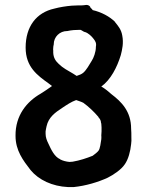

<svg xmlns="http://www.w3.org/2000/svg" viewBox="-20 -748 597 779"><path d="M43 -197C43 -137 74 -97 104 -58C137 -18 192 8 256 11H279C328 6 378 -9 417 -27C441 -39 472 -60 486 -81C501 -102 509 -134 512 -163C513 -172 514 -181 513 -192C513 -203 513 -215 512 -226C512 -296 473 -335 432 -366C421 -376 408 -387 391 -397C429 -424 455 -475 470 -524C476 -547 482 -574 476 -604C472 -628 460 -642 447 -658V-659C425 -681 391 -699 356 -707C355 -709 353 -712 347 -717C346 -724 338 -728 331 -728H330C321 -727 317 -726 308 -726H295C288 -726 278 -725 271 -725C248 -723 222 -719 200 -713C128 -697 84 -641 84 -555C84 -476 132 -442 178 -409C181 -407 185 -404 191 -399C177 -389 160 -377 145 -368C89 -336 42 -280 43 -197ZM165 -205V-215C166 -221 167 -228 169 -236C177 -272 203 -291 232 -310C250 -322 269 -335 289 -342C297 -339 308 -336 318 -331C340 -315 361 -295 379 -274V-273C382 -270 388 -262 389 -256C389 -253 390 -249 391 -246C391 -242 392 -236 392 -231V-215C392 -210 391 -205 391 -199V-198C392 -194 391 -191 391 -183C389 -169 386 -145 380 -137C376 -131 363 -121 356 -116C331 -106 304 -97 275 -92C270 -92 265 -91 262 -91C249 -92 234 -96 225 -101H224V-102C201 -112 188 -140 176 -166C170 -178 165 -191 165 -205ZM196 -534V-544C195 -546 196 -550 196 -555C196 -559 197 -563 198 -567V-568C198 -599 223 -622 252 -622H253C262 -624 269 -625 279 -626C288 -626 297 -627 306 -627C313 -625 317 -620 324 -618H325C338 -614 352 -601 360 -590C367 -581 372 -573 369 -558V-557C369 -537 360 -513 352 -501C343 -486 330 -463 318 -453C311 -447 303 -444 291 -440C286 -443 282 -446 277 -449C255 -462 235 -472 218 -489C205 -501 197 -514 196 -534Z"/></svg>

Font: Hussar Pisanka
Style: Sbd
Weight: 600
Designer: Robert Jablonski
Foundry: Cannot Into Space Fonts
Version: Version 1.070